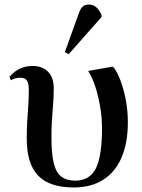

<svg xmlns="http://www.w3.org/2000/svg" viewBox="-20 -813 628 847"><path d="M305 14Q199 14 148.5 -38Q98 -90 98 -201Q98 -249 100.5 -284Q103 -319 105 -350Q107 -381 107 -418Q107 -446 98.5 -458Q90 -470 70 -470Q60 -470 49 -467.5Q38 -465 28 -459L22 -474Q43 -499 68.5 -510.5Q94 -522 123 -522Q167 -522 192 -496.5Q217 -471 217 -425Q217 -396 215.5 -371.5Q214 -347 212 -323Q210 -299 208.5 -271Q207 -243 207 -205Q207 -135 217 -93.5Q227 -52 250.5 -34Q274 -16 312 -16Q375 -16 402.5 -69.5Q430 -123 430 -248Q430 -294 422 -341.5Q414 -389 400.5 -430.5Q387 -472 369 -500L476 -519L484 -513Q503 -484 516 -445.5Q529 -407 536.5 -363.5Q544 -320 544 -274Q544 -182 516 -117.5Q488 -53 434.5 -19.5Q381 14 305 14ZM283 -574 266 -583 325 -747Q334 -774 344 -783.5Q354 -793 372 -793Q390 -793 403.5 -782Q417 -771 428 -747V-738Z"/></svg>

Font: Literata 60pt Medium
Style: Regular
Weight: 500
Designer: Latin by Veronika Burian and Jose Scaglione. Greek by Irene Vlachou. Cyrillic by Vera Evstafieva.
Foundry: TypeTogether
Version: Version 3.103;gftools[0.9.29]